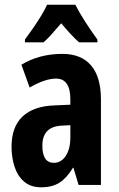

<svg xmlns="http://www.w3.org/2000/svg" viewBox="-20 -786 504 816"><path d="M245 -557Q325 -557 367 -508Q409 -459 409 -363V0H314L292 -73H290Q265 -31 234 -10.5Q203 10 155 10Q110 10 82 -14.5Q54 -39 41.5 -78.5Q29 -118 29 -162Q29 -247 76 -291Q123 -335 211 -338L279 -341V-364Q279 -452 218 -452Q172 -452 106 -414L71 -511Q147 -557 245 -557ZM242 -252Q160 -248 160 -167Q160 -94 209 -94Q240 -94 259.5 -123.5Q279 -153 279 -203V-254ZM300 -766Q317 -733 341.5 -694.5Q366 -656 394 -618V-606H316Q299 -621 280 -641.5Q261 -662 240 -687Q218 -661 199 -640Q180 -619 165 -606H86V-618Q101 -638 120 -665.5Q139 -693 155.5 -720Q172 -747 180 -766Z"/></svg>

Font: Noto Sans Khmer UI ExtraCondensed
Style: Bold
Weight: 700
Width: 2
Designer: Danh Hong and the Monotype Design Team
Foundry: Monotype Imaging Inc.
Version: Version 2.002; ttfautohint (v1.8.4.7-5d5b)